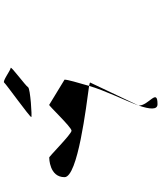

<svg xmlns="http://www.w3.org/2000/svg" viewBox="61 -880 853 1016"><g transform="rotate(-90 488.0 -371.5)"><path d="M59 -457C59 -387 434 -342 542 -327C560 -390 575 -440 575 -457L442 -538C442 -546 324 -420 305 -420C286 -420 162 -546 162 -538C162 -538 59 -538 59 -457ZM377 -633C376 -628 529 -638 535 -650C541 -662 650 -742 637 -742C625 -742 565 -788 559 -776C551 -766 377 -641 377 -633ZM438 -65C418 -6 414 35 445 35C533 35 436 -12 438 -65ZM438 -65 560 -322C560 -323 553 -325 542 -327C518 -244 466 -140 438 -65ZM438 -65Z"/></g></svg>

Font: Ampere
Style: UltExt
Weight: 400
Version: Version 1